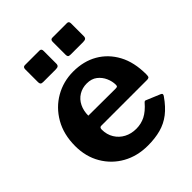

<svg xmlns="http://www.w3.org/2000/svg" viewBox="-208 -867 1003 1003"><g transform="rotate(-45 293.0 -366.0)"><path d="M190 -220Q190 -183 207.5 -154.5Q225 -126 254.5 -110.5Q284 -95 321 -95Q357 -95 387.5 -110.5Q418 -126 449 -162Q453 -166 456 -166.5Q459 -167 467 -163L539 -133Q553 -127 542 -113Q510 -67 475 -40Q440 -13 397.5 -1.5Q355 10 302 10Q224 10 163 -24Q102 -58 66.5 -118.5Q31 -179 31 -257Q31 -343 67.5 -406.5Q104 -470 165 -505Q226 -540 299 -540Q376 -540 434 -506.5Q492 -473 525.5 -411Q559 -349 559 -260Q559 -249 557 -243Q555 -237 542 -236H202Q196 -236 193 -232Q190 -228 190 -220ZM391 -320Q402 -320 405 -322.5Q408 -325 408 -334Q408 -359 396.5 -385Q385 -411 362.5 -428.5Q340 -446 305 -446Q272 -446 246 -430Q220 -414 206 -385.5Q192 -357 192 -321ZM266 -726V-632Q266 -621 260.5 -616.5Q255 -612 242 -612H149Q138 -612 134 -616.5Q130 -621 130 -630V-725Q130 -742 144 -742H252Q266 -742 266 -726ZM469 -726V-632Q469 -621 463.5 -616.5Q458 -612 445 -612H352Q340 -612 336.5 -616.5Q333 -621 333 -630V-725Q333 -742 347 -742H455Q469 -742 469 -726Z"/></g></svg>

Font: Libre Franklin Thin
Style: Bold
Weight: 700
Version: Version 3.000